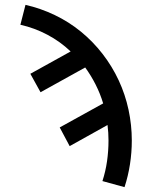

<svg xmlns="http://www.w3.org/2000/svg" viewBox="-20 -548 640 791"><path d="M493 223 402 198Q415 158 421 116Q427 74 427 31Q427 15 426 -1Q425 -17 423 -33L267 54L226 -23L405 -122Q393 -162 374 -199.5Q355 -237 331 -270L147 -168L105 -244L271 -336Q228 -377 175 -405Q122 -433 64 -446L85 -528Q147 -514 205.5 -486Q264 -458 313.5 -417.5Q363 -377 402.5 -326Q442 -275 469 -217Q496 -159 509.5 -96Q523 -33 523 31Q523 80 515.5 128.5Q508 177 493 223Z"/></svg>

Font: Iosevka Medium Extended
Style: Regular
Weight: 500
Width: 7
Monospace: yes
Designer: Belleve Invis
Foundry: Belleve Invis
Version: Version 32.5.0; ttfautohint (v1.8.4)